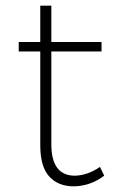

<svg xmlns="http://www.w3.org/2000/svg" viewBox="-20 -656 412 677"><path d="M240 1Q185 1 153.5 -33.8Q122 -68.5 122 -143.5V-474.5H46V-508H122V-636H161V-508H338V-474.5H161V-147.5Q161 -37 243.5 -36.5Q289.5 -37.5 332.5 -67.5L347.5 -36.5Q298 0.5 240 1Z"/></svg>

Font: Argentum Novus ExtraLight
Style: Regular
Weight: 250
Designer: Julieta Ulanovsky (font) & Cristiano Sobral (main changes)
Foundry: Julieta Ulanovsky (font) & Cristiano Sobral (main changes)
Version: Version 3.00;November 27, 2020;FontCreator 13.0.0.2655 64-bi